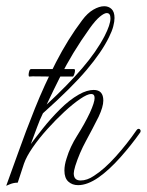

<svg xmlns="http://www.w3.org/2000/svg" viewBox="-46 -584 472 617"><path d="M-26 13Q-10 -30 13 -95Q36 -160 66 -235Q96 -310 134 -384Q172 -458 218 -519Q235 -542 254 -553Q273 -564 289 -564Q303 -564 312.5 -555Q322 -546 322 -526Q322 -515 318 -499.5Q314 -484 304 -464Q281 -417 232.5 -359.5Q184 -302 92 -220Q82 -200 73 -175Q64 -150 53 -121Q67 -140 91.5 -171Q116 -202 146.5 -232.5Q177 -263 207 -280Q221 -288 233 -291.5Q245 -295 255 -295Q286 -295 286 -261Q286 -241 271 -209Q252 -171 230.5 -131.5Q209 -92 196 -51Q191 -34 191 -27Q191 -4 213 -4Q234 -4 256 -19Q289 -40 325.5 -80.5Q362 -121 393 -166Q396 -170 399 -170Q403 -170 405 -166.5Q407 -163 405 -159Q377 -119 341 -78.5Q305 -38 271 -14Q235 11 205 11Q186 11 173.5 -0.5Q161 -12 161 -36Q161 -54 168 -75Q179 -112 202.5 -149Q226 -186 243 -222Q258 -255 258 -269Q258 -282 247 -282Q235 -282 211.5 -266Q188 -250 160.5 -224.5Q133 -199 106 -169Q79 -139 59 -110Q39 -81 31 -58L11 3Q-2 3 -14 8Q-26 13 -26 13ZM104 -248Q172 -311 218 -364.5Q264 -418 290 -468Q309 -505 309 -525Q309 -542 297 -542Q289 -542 275 -530.5Q261 -519 243 -494Q213 -452 190 -414Q167 -376 147 -336.5Q127 -297 104 -248ZM49 -338Q46 -337 46 -344Q46 -349 48 -355.5Q50 -362 54 -362H192Q195 -362 195 -357Q195 -352 192.5 -345Q190 -338 188 -338H158Q139 -338 116.5 -338Q94 -338 75 -338.5Q56 -339 49 -338Z"/></svg>

Font: Gwendolyn
Style: Regular
Weight: 400
Designer: Robert E. Leuschke
Foundry: Robert E. Leuschke
Version: Version 1.010; ttfautohint (v1.8.3)